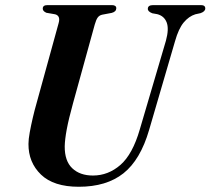

<svg xmlns="http://www.w3.org/2000/svg" viewBox="-20 -720 824 752"><path d="M527.5 -213 630 -561Q642.5 -607 632.8 -632.2Q623 -657.5 596 -664.5L576.5 -668Q558.5 -675 559 -685.5Q559 -700 580 -700H767Q784 -700 784 -687Q784 -675 765.5 -668.5L745 -664Q719.5 -656 699.5 -632Q679.5 -608 665.5 -558.5L564 -211Q530 -94 463.5 -41.2Q397 11.5 288.5 11.5Q190 11.5 140.5 -36.2Q91 -84 91.5 -156.5Q91.5 -174.5 96.5 -201.8Q101.5 -229 108.5 -259Q115.5 -289 123 -315L209.5 -629Q218 -658 196 -664L161.5 -670Q147 -676.5 147.5 -686.5Q147.5 -700 166 -700H418Q435.5 -700 435.5 -687.5Q435 -674 417.5 -669.5L380.5 -662.5Q369 -660 362.8 -651.5Q356.5 -643 351 -623.5L266 -315.5Q249 -254 241.5 -213.8Q234 -173.5 233.5 -147Q233 -89.5 263 -61Q293 -32.5 344 -32.5Q404 -32.5 451.8 -74.2Q499.5 -116 527.5 -213Z"/></svg>

Font: Fraunces 72pt SemiBold
Style: Italic
Weight: 600
Italic angle: -16°
Version: Version 1.000;[b76b70a41]